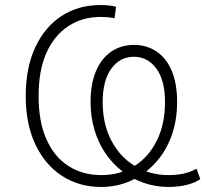

<svg xmlns="http://www.w3.org/2000/svg" viewBox="-20 -733 824 761"><path d="M380 8Q294 8 226.5 -35.5Q159 -79 120.5 -160Q82 -241 82 -352Q82 -465 120 -546Q158 -627 224.5 -670Q291 -713 378 -713Q398 -713 415 -711Q432 -709 440 -706L434 -661Q416 -664 403 -665Q390 -666 380 -666Q307 -666 251 -629.5Q195 -593 164 -523.5Q133 -454 133 -352Q133 -251 164 -181Q195 -111 251.5 -75Q308 -39 381 -39Q455 -39 512 -74.5Q569 -110 601.5 -175.5Q634 -241 634 -328Q634 -415 599.5 -461.5Q565 -508 511 -508Q456 -508 421.5 -461.5Q387 -415 387 -328Q387 -241 421.5 -175.5Q456 -110 515.5 -74.5Q575 -39 648 -39Q669 -39 689 -41.5Q709 -44 726.5 -50Q744 -56 759 -64L774 -23Q752 -8 719.5 0Q687 8 648 8Q597 8 550.5 -8Q504 -24 465.5 -53.5Q427 -83 398.5 -124.5Q370 -166 354.5 -218Q339 -270 339 -329Q339 -401 360.5 -451.5Q382 -502 421 -528.5Q460 -555 511 -555Q562 -555 601 -528.5Q640 -502 661 -451.5Q682 -401 682 -329Q682 -255 659.5 -193.5Q637 -132 595.5 -87Q554 -42 499.5 -17Q445 8 380 8Z"/></svg>

Font: Nunito Sans 7pt SemiCondensed ExtraLight
Style: Regular
Weight: 250
Width: 4
Designer: Vernon Adams
Foundry: Vernon Adams
Version: Version 3.101;gftools[0.9.27]